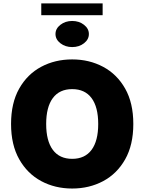

<svg xmlns="http://www.w3.org/2000/svg" viewBox="-20 -1081 835 1111"><path d="M751.4 -363.6Q751.4 -242.2 704.2 -158.9Q657 -75.6 576.7 -32.8Q496.4 9.9 397.7 9.9Q298.3 9.9 218.2 -33.2Q138.1 -76.3 91.1 -159.6Q44 -242.9 44 -363.6Q44 -485.1 91.1 -568.4Q138.1 -651.6 218.2 -694.4Q298.3 -737.2 397.7 -737.2Q496.4 -737.2 576.7 -694.4Q657 -651.6 704.2 -568.4Q751.4 -485.1 751.4 -363.6ZM548.3 -363.6Q548.3 -461.6 509.8 -513.5Q471.2 -565.3 397.7 -565.3Q324.2 -565.3 285.7 -513.5Q247.2 -461.6 247.2 -363.6Q247.2 -265.6 285.7 -213.8Q324.2 -161.9 397.7 -161.9Q471.2 -161.9 509.8 -213.8Q548.3 -265.6 548.3 -363.6ZM397.7 -808.6Q358 -808.6 329.5 -830.7Q301.1 -852.8 301.1 -884.1Q301.1 -915.4 329.5 -937.5Q358 -959.7 397.7 -959.7Q437.9 -959.7 466.1 -937.5Q494.3 -915.4 494.3 -884.1Q494.3 -852.8 466.1 -830.7Q437.9 -808.6 397.7 -808.6ZM573.9 -1061.3V-993.2H218.8V-1061.3Z"/></svg>

Font: Inter UI Black
Style: Regular
Weight: 900
Designer: Rasmus Andersson
Foundry: rsms
Version: 3.2;8d6f07862